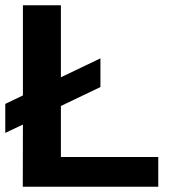

<svg xmlns="http://www.w3.org/2000/svg" viewBox="-20 -708 651 728"><path d="M66.4 0 66.9 -235.8 0 -204.1V-314L66.9 -346.2V-688H210.9V-415L360.8 -486.8V-377.9L210.9 -306.2V-112.8H580.1V0Z"/></svg>

Font: Arimo
Style: Bold
Weight: 700
Designer: Steve Matteson
Foundry: Monotype Imaging Inc.
Version: Version 1.33